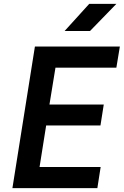

<svg xmlns="http://www.w3.org/2000/svg" viewBox="-20 -970 640 990"><path d="M44 0 160 -730H598L580 -621H266L235 -431H515L498 -323H218L184 -109H499L482 0ZM313 -810 440 -950H580L444 -810Z"/></svg>

Font: JetBrains Mono NL
Style: Bold Italic
Weight: 700
Italic angle: -9°
Designer: Philipp Nurullin, Konstantin Bulenkov
Foundry: JetBrains
Version: Version 2.304; ttfautohint (v1.8.4.7-5d5b)